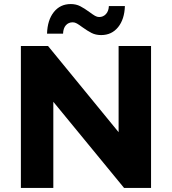

<svg xmlns="http://www.w3.org/2000/svg" viewBox="-20 -927 848 947"><path d="M725 -700V0H592L243 -425V0H83V-700H217L565 -275V-700ZM386 -793Q370 -805 359.5 -811Q349 -817 339 -817Q318 -817 305 -802.5Q292 -788 291 -761H212Q214 -828 245.5 -867.5Q277 -907 329 -907Q355 -907 375.5 -896.5Q396 -886 422 -867Q438 -855 448.5 -849Q459 -843 469 -843Q489 -843 502.5 -857.5Q516 -872 517 -897H596Q594 -832 562.5 -793Q531 -754 479 -754Q452 -754 431.5 -764.5Q411 -775 386 -793Z"/></svg>

Font: Idrija
Style: Bold
Weight: 700
Designer: Julieta Ulanovsky
Foundry: Julieta Ulanovsky
Version: Version 7.200